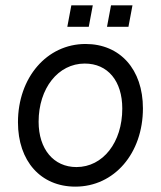

<svg xmlns="http://www.w3.org/2000/svg" viewBox="-20 -680 600 716"><path d="M261 16C406 16 513 -108 513 -276C513 -421 428 -516 299 -516C155 -516 47 -391 47 -224C47 -79 132 16 261 16ZM265 -57C180 -57 124 -124 124 -226C124 -351 197 -443 296 -443C382 -443 436 -378 436 -275C436 -149 364 -57 265 -57ZM379 -580H459L474 -660H394ZM231 -580H311L326 -660H246Z"/></svg>

Font: Uncut Sans
Style: Italic
Weight: 400
Italic angle: -11°
Designer: Kasper Nordkvist
Foundry: UNCUT.wtf
Version: Version 1.304;Glyphs 3.2 (3246)